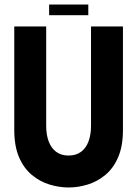

<svg xmlns="http://www.w3.org/2000/svg" viewBox="-20 -817 606 848"><path d="M523 -243V-700H382V-261Q382 -222 371 -192.5Q360 -163 338 -146.5Q316 -130 283 -130Q250 -130 228 -146.5Q206 -163 195 -192.5Q184 -222 184 -261V-700H43V-243Q43 -172 64 -123Q85 -74 120.5 -44.5Q156 -15 198.5 -2Q241 11 283 11Q325 11 367.5 -2Q410 -15 445.5 -44.5Q481 -74 502 -123Q523 -172 523 -243ZM197 -797H370V-750H197Z"/></svg>

Font: Phudu SemiBold
Style: Regular
Weight: 600
Version: Version 1.005;gftools[0.9.23]